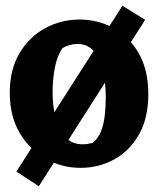

<svg xmlns="http://www.w3.org/2000/svg" viewBox="-20 -564 555 668"><path d="M260 20Q195 20 139 -11.5Q83 -43 48.5 -101.5Q14 -160 14 -241Q14 -323 48.5 -380Q83 -437 138 -466.5Q193 -496 257 -496Q321 -496 375.5 -466Q430 -436 463 -378Q496 -320 496 -236Q496 -153 463.5 -96Q431 -39 377.5 -9.5Q324 20 260 20ZM267 -62Q284 -62 302 -67Q321 -81 331 -106Q341 -131 344.5 -162.5Q348 -194 348 -224Q348 -275 338.5 -317.5Q329 -360 307 -385.5Q285 -411 250 -411Q235 -411 221 -407Q207 -403 198 -397Q180 -373 171.5 -331.5Q163 -290 163 -243Q163 -195 173.5 -153.5Q184 -112 207 -87Q230 -62 267 -62ZM115 84 37 33 406 -544 485 -495Z"/></svg>

Font: Eczar SemiBold
Style: Regular
Weight: 600
Designer: Vaibhav Singh
Foundry: Rosetta Type Foundry
Version: Version 2.000